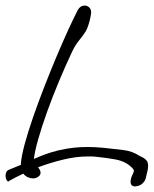

<svg xmlns="http://www.w3.org/2000/svg" viewBox="-35 -613 553 691"><path d="M452 58Q435 58 435 41Q435 30 441 17.5Q447 5 446 5Q446 4 446.5 3.5Q447 3 447 2Q447 -4 435 -14Q414 -33 381.5 -39Q349 -45 309 -49Q302 -50 296 -50Q290 -50 283 -50Q240 -50 194 -39Q148 -28 102 -11Q106 -6 108.5 -1Q111 4 111 9Q111 18 101 24Q94 29 84 29Q75 29 65.5 25Q56 21 49 12Q36 18 23 24.5Q10 31 -2 38V39Q-3 40 -5 40Q-9 40 -12 33.5Q-15 27 -15 20Q-15 13 -12.5 7Q-10 1 -3 -2Q9 -7 20 -11.5Q31 -16 41 -20L40 -23Q42 -50 53.5 -93Q65 -136 83.5 -189.5Q102 -243 124 -299.5Q146 -356 168.5 -409.5Q191 -463 211 -506.5Q231 -550 245 -577Q254 -593 270 -593Q279 -593 286 -586.5Q293 -580 293 -568Q293 -564 290.5 -551Q288 -538 283.5 -524Q279 -510 274 -501Q264 -485 250 -468Q236 -451 225 -428Q201 -377 177.5 -321Q154 -265 134.5 -210.5Q115 -156 102.5 -112Q90 -68 87 -41Q107 -50 129 -58Q151 -66 176 -72Q207 -79 231.5 -81.5Q256 -84 279 -84Q307 -84 338 -81Q376 -77 409 -73Q442 -69 467 -52Q467 -52 477.5 -47Q488 -42 495 -32Q498 -26 498 -17Q498 -10 497 -3.5Q496 3 494 9Q492 17 490 27Q488 37 480 45Q473 53 463.5 55.5Q454 58 452 58Z"/></svg>

Font: Grape Nuts
Style: Regular
Weight: 400
Designer: Robert E. Leuschke
Foundry: Robert E. Leuschke
Version: Version 1.010; ttfautohint (v1.8.3)